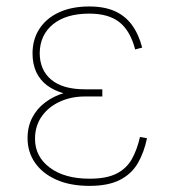

<svg xmlns="http://www.w3.org/2000/svg" viewBox="-20 -573 546 602"><path d="M260.7 9.8Q199.7 9.8 156.2 -9.8Q112.8 -29.3 89.6 -63Q66.4 -96.7 66.4 -139.6Q66.4 -175.8 81.1 -204.1Q95.7 -232.4 122.1 -252.2Q148.4 -272 184.1 -282.5Q219.7 -293 261.7 -293H300.8V-270.5H246.1Q203.1 -270.5 167.5 -254.2Q131.8 -237.8 110.8 -208Q89.8 -178.2 89.8 -137.7Q89.8 -82 136.2 -47.4Q182.6 -12.7 260.7 -12.7Q314 -12.7 345.2 -28.6Q376.5 -44.4 393.1 -73.7Q409.7 -103 418.9 -143.6L440.9 -139.6Q431.6 -94.7 411.9 -61Q392.1 -27.3 355.7 -8.8Q319.3 9.8 260.7 9.8ZM261.7 -270.5Q217.8 -270.5 184.1 -279.3Q150.4 -288.1 127.7 -305.2Q105 -322.3 93.5 -347.4Q82 -372.6 82 -405.3Q82 -449.7 103.8 -482.9Q125.5 -516.1 165.3 -534.4Q205.1 -552.7 259.8 -552.7Q307.1 -552.7 339.8 -538.1Q372.6 -523.4 393.6 -494.9Q414.6 -466.3 425.8 -423.8L403.8 -418Q388.7 -476.1 354.7 -503.2Q320.8 -530.3 259.8 -530.3Q187.5 -530.3 146.5 -497.1Q105.5 -463.9 104.5 -407.2Q104.5 -353.5 140.6 -323.2Q176.8 -293 246.1 -293H300.8V-270.5Z"/></svg>

Font: Inter Thin
Style: Regular
Weight: 250
Designer: Rasmus Andersson
Foundry: rsms
Version: Version 4.001;git-66647c0bb